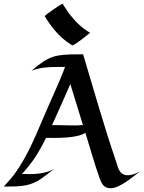

<svg xmlns="http://www.w3.org/2000/svg" viewBox="-37 -992 766 1021"><path d="M709 -82C709 -82 674 -60 644 -60C597 -60 592 -98 580 -134C517 -318 461 -516 405 -703H379C258 -703 223 -696 131 -616C177 -634 224 -636 272 -636H310C305 -630 303 -620 300 -612C274 -547 244 -482 216 -418C162 -296 116 -167 35 -60C19 -39 2 -21 -15 -2C-16 -1 -16 0 -17 0H2C60 0 112 -1 164 -30C187 -43 250 -93 250 -93C250 -93 209 -66 121 -66C107 -66 92 -68 79 -66C79 -66 104 -93 106 -97C148 -146 180 -202 208 -259C260 -258 375 -256 417 -286C441 -209 465 -122 492 -46C503 -17 514 9 550 9C579 9 608 -9 632 -24C648 -34 709 -82 709 -82ZM404 -327C384 -325 363 -325 343 -325C311 -325 278 -327 246 -327C244 -327 242 -326 239 -325C272 -398 305 -471 337 -545C359 -472 382 -399 404 -327ZM442 -818C397 -843 360 -881 329 -922C319 -936 309 -951 300 -965C299 -968 299 -972 296 -972C288 -972 201 -911 201 -906C201 -906 210 -891 210 -891C242 -841 282 -793 333 -760C333 -760 347 -751 347 -751C361 -751 429 -807 442 -818Z"/></svg>

Font: Fondamento
Style: Regular
Weight: 400
Designer: Astigmatic (AOETI)
Foundry: Astigmatic (AOETI)
Version: Version 1.001